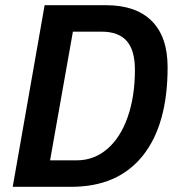

<svg xmlns="http://www.w3.org/2000/svg" viewBox="-20 -720 676 740"><path d="M152 -700H388Q504 -700 565 -639Q626 -578 626 -461Q626 -239 530 -119.5Q434 0 255 0H29ZM275 -102Q342 -102 393 -145.5Q444 -189 472 -268.5Q500 -348 500 -451Q500 -526 468.5 -562Q437 -598 371 -598H261L173 -102Z"/></svg>

Font: Sarabun SemiBold
Style: Italic
Weight: 600
Italic angle: -10°
Designer: Suppakit Chalermlarp | Katatrad Co.,Ltd.
Foundry: Cadson Demak Co.,Ltd.
Version: Version 1.000; ttfautohint (v1.6)